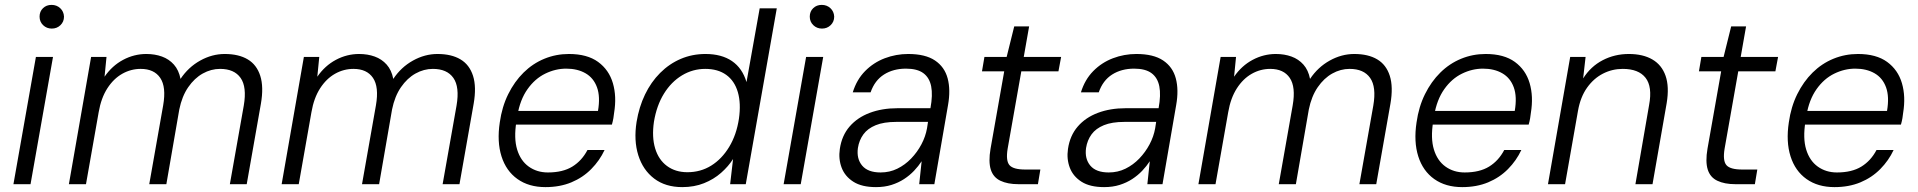

<svg xmlns="http://www.w3.org/2000/svg" viewBox="-20 -754 7853 786"><path d="M35 0 127 -521H197L105 0ZM192 -637Q171 -637 156.5 -651Q142 -665 142 -686Q142 -707 156 -720.5Q170 -734 191 -734Q212 -734 226.5 -720.5Q241 -707 242 -686Q242 -665 227.5 -651Q213 -637 192 -637Z M262 0 353 -521H416L408 -440Q439 -485 484 -509Q529 -533 579 -533Q614 -533 643 -522.5Q672 -512 692 -489.5Q712 -467 719 -431Q751 -479 799.5 -506Q848 -533 900 -533Q957 -533 994 -511Q1031 -489 1045.5 -443.5Q1060 -398 1048 -329L990 0H921L978 -322Q991 -398 965 -435Q939 -472 881 -472Q844 -472 810 -453Q776 -434 750.5 -397Q725 -360 714 -306L661 0H591L648 -323Q661 -398 636 -435Q611 -472 556 -472Q516 -472 480.5 -452Q445 -432 419.5 -392.5Q394 -353 384 -295L332 0Z M1133 0 1224 -521H1287L1279 -440Q1310 -485 1355 -509Q1400 -533 1450 -533Q1485 -533 1514 -522.5Q1543 -512 1563 -489.5Q1583 -467 1590 -431Q1622 -479 1670.5 -506Q1719 -533 1771 -533Q1828 -533 1865 -511Q1902 -489 1916.5 -443.5Q1931 -398 1919 -329L1861 0H1792L1849 -322Q1862 -398 1836 -435Q1810 -472 1752 -472Q1715 -472 1681 -453Q1647 -434 1621.5 -397Q1596 -360 1585 -306L1532 0H1462L1519 -323Q1532 -398 1507 -435Q1482 -472 1427 -472Q1387 -472 1351.5 -452Q1316 -432 1290.5 -392.5Q1265 -353 1255 -295L1203 0Z M2213 12Q2145 12 2098.5 -21Q2052 -54 2033 -114Q2014 -174 2026 -253Q2035 -317 2060.5 -368.5Q2086 -420 2123.5 -457Q2161 -494 2208.5 -513.5Q2256 -533 2309 -533Q2384 -533 2428.5 -500.5Q2473 -468 2489 -413.5Q2505 -359 2494 -292Q2493 -282 2491 -270Q2489 -258 2485 -244H2075L2085 -300H2428Q2438 -358 2424 -396.5Q2410 -435 2377 -454Q2344 -473 2298 -473Q2254 -473 2212 -452.5Q2170 -432 2139.5 -389Q2109 -346 2098 -281L2094 -256Q2083 -188 2097 -142Q2111 -96 2144.5 -72Q2178 -48 2223 -48Q2284 -48 2323 -72Q2362 -96 2385 -140H2455Q2435 -97 2400.5 -62Q2366 -27 2319 -7.5Q2272 12 2213 12Z M2773 12Q2704 12 2658 -23Q2612 -58 2593 -118.5Q2574 -179 2586 -255Q2596 -316 2620.5 -367Q2645 -418 2682.5 -455.5Q2720 -493 2767 -513Q2814 -533 2868 -533Q2934 -533 2976.5 -504Q3019 -475 3036 -418L3090 -720H3160L3033 0H2969L2981 -103Q2962 -73 2932 -46.5Q2902 -20 2862 -4Q2822 12 2773 12ZM2794 -49Q2848 -49 2891.5 -76Q2935 -103 2965 -152.5Q2995 -202 3005 -268Q3014 -331 3000.5 -377Q2987 -423 2953 -447.5Q2919 -472 2867 -472Q2816 -472 2772 -445.5Q2728 -419 2698 -370.5Q2668 -322 2657 -255Q2648 -193 2662 -146.5Q2676 -100 2710.5 -74.5Q2745 -49 2794 -49Z M3188 0 3280 -521H3350L3258 0ZM3345 -637Q3324 -637 3309.5 -651Q3295 -665 3295 -686Q3295 -707 3309 -720.5Q3323 -734 3344 -734Q3365 -734 3379.5 -720.5Q3394 -707 3395 -686Q3395 -665 3380.5 -651Q3366 -637 3345 -637Z M3566 12Q3508 12 3473.5 -10Q3439 -32 3425.5 -67.5Q3412 -103 3418 -144Q3426 -199 3458 -236Q3490 -273 3540.5 -292Q3591 -311 3654 -311H3789Q3799 -365 3792 -400.5Q3785 -436 3760 -454.5Q3735 -473 3689 -473Q3637 -473 3599 -449Q3561 -425 3544 -376H3471Q3487 -428 3521.5 -463Q3556 -498 3602 -515.5Q3648 -533 3698 -533Q3768 -533 3807.5 -506.5Q3847 -480 3859.5 -433Q3872 -386 3861 -324L3805 0H3743L3753 -94Q3740 -74 3722 -55Q3704 -36 3681 -21Q3658 -6 3629.5 3Q3601 12 3566 12ZM3585 -48Q3622 -48 3653.5 -63.5Q3685 -79 3710 -105Q3735 -131 3752 -163Q3769 -195 3775 -229L3779 -255H3649Q3598 -255 3565 -241.5Q3532 -228 3514.5 -204Q3497 -180 3492 -148Q3486 -104 3509.5 -76Q3533 -48 3585 -48Z M4149 0Q4105 0 4075.5 -14Q4046 -28 4036 -60Q4026 -92 4035 -145L4091 -462H4000L4010 -521H4101L4132 -646H4193L4171 -521H4324L4313 -462H4161L4105 -145Q4097 -96 4112.5 -78Q4128 -60 4177 -60H4239L4229 0Z M4500 12Q4442 12 4407.5 -10Q4373 -32 4359.5 -67.5Q4346 -103 4352 -144Q4360 -199 4392 -236Q4424 -273 4474.5 -292Q4525 -311 4588 -311H4723Q4733 -365 4726 -400.5Q4719 -436 4694 -454.5Q4669 -473 4623 -473Q4571 -473 4533 -449Q4495 -425 4478 -376H4405Q4421 -428 4455.5 -463Q4490 -498 4536 -515.5Q4582 -533 4632 -533Q4702 -533 4741.5 -506.5Q4781 -480 4793.5 -433Q4806 -386 4795 -324L4739 0H4677L4687 -94Q4674 -74 4656 -55Q4638 -36 4615 -21Q4592 -6 4563.5 3Q4535 12 4500 12ZM4519 -48Q4556 -48 4587.5 -63.5Q4619 -79 4644 -105Q4669 -131 4686 -163Q4703 -195 4709 -229L4713 -255H4583Q4532 -255 4499 -241.5Q4466 -228 4448.5 -204Q4431 -180 4426 -148Q4420 -104 4443.5 -76Q4467 -48 4519 -48Z M4886 0 4977 -521H5040L5032 -440Q5063 -485 5108 -509Q5153 -533 5203 -533Q5238 -533 5267 -522.5Q5296 -512 5316 -489.5Q5336 -467 5343 -431Q5375 -479 5423.5 -506Q5472 -533 5524 -533Q5581 -533 5618 -511Q5655 -489 5669.5 -443.5Q5684 -398 5672 -329L5614 0H5545L5602 -322Q5615 -398 5589 -435Q5563 -472 5505 -472Q5468 -472 5434 -453Q5400 -434 5374.5 -397Q5349 -360 5338 -306L5285 0H5215L5272 -323Q5285 -398 5260 -435Q5235 -472 5180 -472Q5140 -472 5104.5 -452Q5069 -432 5043.5 -392.5Q5018 -353 5008 -295L4956 0Z M5966 12Q5898 12 5851.5 -21Q5805 -54 5786 -114Q5767 -174 5779 -253Q5788 -317 5813.5 -368.5Q5839 -420 5876.5 -457Q5914 -494 5961.5 -513.5Q6009 -533 6062 -533Q6137 -533 6181.5 -500.5Q6226 -468 6242 -413.5Q6258 -359 6247 -292Q6246 -282 6244 -270Q6242 -258 6238 -244H5828L5838 -300H6181Q6191 -358 6177 -396.5Q6163 -435 6130 -454Q6097 -473 6051 -473Q6007 -473 5965 -452.5Q5923 -432 5892.5 -389Q5862 -346 5851 -281L5847 -256Q5836 -188 5850 -142Q5864 -96 5897.5 -72Q5931 -48 5976 -48Q6037 -48 6076 -72Q6115 -96 6138 -140H6208Q6188 -97 6153.5 -62Q6119 -27 6072 -7.5Q6025 12 5966 12Z M6317 0 6408 -521H6471L6461 -433Q6492 -482 6541 -507.5Q6590 -533 6648 -533Q6706 -533 6744.5 -510.5Q6783 -488 6798.5 -443.5Q6814 -399 6803 -332L6745 0H6675L6731 -324Q6745 -399 6716.5 -435.5Q6688 -472 6623 -472Q6580 -472 6542 -452.5Q6504 -433 6477 -395Q6450 -357 6440 -301L6387 0Z M7084 0Q7040 0 7010.5 -14Q6981 -28 6971 -60Q6961 -92 6970 -145L7026 -462H6935L6945 -521H7036L7067 -646H7128L7106 -521H7259L7248 -462H7096L7040 -145Q7032 -96 7047.5 -78Q7063 -60 7112 -60H7174L7164 0Z M7490 12Q7422 12 7375.5 -21Q7329 -54 7310 -114Q7291 -174 7303 -253Q7312 -317 7337.5 -368.5Q7363 -420 7400.5 -457Q7438 -494 7485.5 -513.5Q7533 -533 7586 -533Q7661 -533 7705.5 -500.5Q7750 -468 7766 -413.5Q7782 -359 7771 -292Q7770 -282 7768 -270Q7766 -258 7762 -244H7352L7362 -300H7705Q7715 -358 7701 -396.5Q7687 -435 7654 -454Q7621 -473 7575 -473Q7531 -473 7489 -452.5Q7447 -432 7416.5 -389Q7386 -346 7375 -281L7371 -256Q7360 -188 7374 -142Q7388 -96 7421.5 -72Q7455 -48 7500 -48Q7561 -48 7600 -72Q7639 -96 7662 -140H7732Q7712 -97 7677.5 -62Q7643 -27 7596 -7.5Q7549 12 7490 12Z"/></svg>

Font: DM Sans 10pt Light
Style: Italic
Weight: 300
Italic angle: -10°
Version: Version 4.004;gftools[0.9.30]